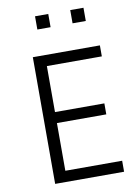

<svg xmlns="http://www.w3.org/2000/svg" viewBox="-97 -953 721 1015"><g transform="rotate(-10 264.0 -445.5)"><path d="M485 -59V0H115V-680H475V-621H180V-374H445V-315H180V-59ZM235 -820H164V-891H235ZM424 -820H353V-891H424Z"/></g></svg>

Font: Inria Sans Light
Style: Regular
Weight: 300
Designer: Black Foundry Team
Foundry: Black Foundry
Version: Version 1.2; ttfautohint (v1.8.3)